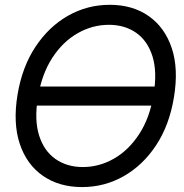

<svg xmlns="http://www.w3.org/2000/svg" viewBox="-20 -757 755 787"><path d="M621.1 -402.3V-324.2H121.1V-402.3ZM316.4 9.8Q222.2 9.8 155.8 -36.4Q89.4 -82.5 61 -167.5Q32.7 -252.4 51.8 -368.7Q70.8 -482.9 125.5 -565.4Q180.2 -647.9 259 -692.6Q337.9 -737.3 429.7 -737.3Q523.9 -737.3 589.8 -690.9Q655.8 -644.5 684.1 -559.6Q712.4 -474.6 692.9 -357.9Q674.3 -244.1 619.9 -161.6Q565.4 -79.1 486.8 -34.7Q408.2 9.8 316.4 9.8ZM319.3 -72.3Q386.7 -72.3 447 -106.7Q507.3 -141.1 550.5 -207.3Q593.8 -273.4 609.4 -368.7Q625 -462.4 605 -526.1Q585 -589.8 538.1 -622.6Q491.2 -655.3 426.3 -655.3Q358.9 -655.3 298.3 -620.8Q237.8 -586.4 194.6 -520.3Q151.4 -454.1 135.3 -357.9Q120.1 -265.1 140.4 -201.4Q160.6 -137.7 207.8 -105Q254.9 -72.3 319.3 -72.3Z"/></svg>

Font: Inter Tight
Style: Italic
Weight: 400
Italic angle: -9.39999°
Designer: Rasmus Andersson
Foundry: rsms
Version: Version 3.002